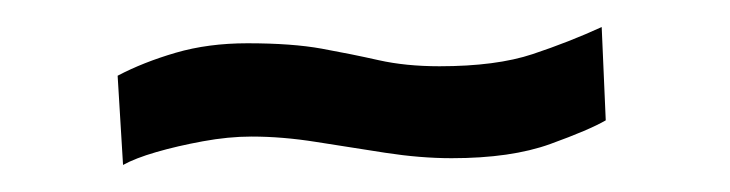

<svg xmlns="http://www.w3.org/2000/svg" viewBox="-20 -358 540 142"><path d="M71 -236 67 -302Q86 -312 110 -319Q134 -326 163 -326Q196 -326 218 -322Q240 -318 260 -313.5Q280 -309 305 -309Q347 -309 374 -318Q401 -327 425 -338L428 -269Q416 -262 387 -251.5Q358 -241 314 -241Q291 -241 265 -245Q239 -249 214 -253Q189 -257 166 -257Q149 -257 130 -253.5Q111 -250 95.5 -245.5Q80 -241 71 -236Z"/></svg>

Font: Truculenta SemiBold
Style: Regular
Weight: 600
Version: Version 1.002